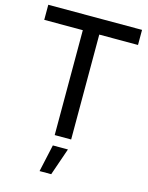

<svg xmlns="http://www.w3.org/2000/svg" viewBox="-134 -782 834 1082"><g transform="rotate(15 283.5 -241.0)"><path d="M10 -700H557V-612H331V0H235V-612H10ZM240 59H328L273 218H205Z"/></g></svg>

Font: Gontserrat
Style: Regular
Weight: 400
Designer: Julieta Ulanovsky
Foundry: Julieta Ulanovsky
Version: Version 6.001